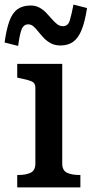

<svg xmlns="http://www.w3.org/2000/svg" viewBox="-36 -816 399 836"><path d="M228 -618Q204 -618 186.5 -627Q169 -636 155.5 -650Q142 -664 131.5 -677.5Q121 -691 110.5 -700.5Q100 -710 87 -710Q66 -710 57.5 -686.5Q49 -663 43 -616L-16 -631Q-8 -689 5 -724.5Q18 -760 40.5 -776Q63 -792 97 -792Q119 -792 135.5 -783Q152 -774 165 -760.5Q178 -747 189.5 -733.5Q201 -720 212.5 -711Q224 -702 238 -702Q260 -702 267.5 -726Q275 -750 284 -796L343 -781Q334 -722 319.5 -686Q305 -650 282.5 -634Q260 -618 228 -618ZM235 -538V-104Q235 -74 255.5 -64Q276 -54 311 -54H314V0H39V-54H42Q77 -54 97.5 -64Q118 -74 118 -104V-435Q118 -455 101 -462Q84 -469 49 -476L39 -478V-538Z"/></svg>

Font: Roboto Serif 20pt Medium
Style: Regular
Weight: 500
Version: Version 1.008